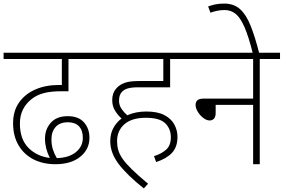

<svg xmlns="http://www.w3.org/2000/svg" viewBox="-20 -916 1582 1071"><path d="M289 0Q220 0 167 -27Q114 -54 83.5 -105.5Q53 -157 53 -229Q53 -297 86.5 -344.5Q120 -392 177.5 -417Q235 -442 309 -442H325V-587H0V-622H543V-587H362V-407H323Q263 -407 224 -396.5Q185 -386 157 -364Q125 -339 108 -305Q91 -271 91 -227Q91 -140 138 -92Q185 -44 258 -35Q231 -88 231 -143Q231 -195 263.5 -231.5Q296 -268 358 -268Q418 -268 448.5 -233.5Q479 -199 479 -147Q479 -83 427.5 -41.5Q376 0 289 0ZM267 -139Q267 -108 275 -82.5Q283 -57 297 -34Q365 -36 403.5 -67.5Q442 -99 442 -147Q442 -189 420.5 -211.5Q399 -234 359 -234Q314 -234 290.5 -208Q267 -182 267 -139Z M839 -45Q879 -57 906 -80.5Q933 -104 933 -150Q933 -198 901.5 -228.5Q870 -259 794 -259Q715 -259 674 -223Q633 -187 633 -128Q633 -103 639.5 -79.5Q646 -56 664 -30Q682 -4 716.5 29.5Q751 63 806 109L782 135Q686 58 640.5 -3Q595 -64 595 -128Q595 -170 612 -201.5Q629 -233 658 -255Q637 -274 621.5 -299Q606 -324 606 -358Q606 -397 628 -422Q645 -442 673 -453Q701 -464 755 -464H891V-587H528V-622H1041V-587H929V-429H751Q714 -429 692 -422.5Q670 -416 658 -401Q644 -385 644 -354Q644 -329 658 -308.5Q672 -288 690 -273Q737 -294 796 -294Q859 -294 897 -274Q935 -254 952.5 -221.5Q970 -189 970 -153Q970 -96 939.5 -63.5Q909 -31 851 -12Z M1026 -622H1542V-587H1429V0H1392V-331H1183V-286Q1183 -264 1173.5 -254Q1164 -244 1150 -244Q1132 -244 1113.5 -258.5Q1095 -273 1083 -293Q1071 -313 1071 -331Q1071 -347 1081 -356.5Q1091 -366 1117 -366H1392V-587H1026Z M1391 -615Q1367 -712 1343.5 -765.5Q1320 -819 1293.5 -839.5Q1267 -860 1233 -860Q1210 -860 1189.5 -855.5Q1169 -851 1154 -845L1141 -880Q1160 -887 1181 -891.5Q1202 -896 1231 -896Q1284 -896 1318.5 -865.5Q1353 -835 1378 -772.5Q1403 -710 1427 -615Z"/></svg>

Font: Noto Sans Devanagari ExtraLight
Style: Regular
Weight: 200
Designer: Jelle Bosma - Monotype Design Team
Foundry: Monotype Imaging Inc.
Version: Version 2.004; ttfautohint (v1.8.4.7-5d5b)